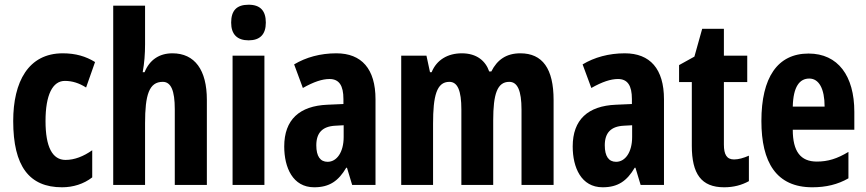

<svg xmlns="http://www.w3.org/2000/svg" viewBox="-20 -784 3673 814"><path d="M243 10C290 10 335 -4 371 -32V-147C334 -121 296 -106 258 -106C202 -106 173 -161 173 -271C173 -382 203 -441 255 -441C286 -441 315 -432 345 -413L383 -521C344 -545 301 -558 246 -558C100 -558 36 -437 36 -271C36 -79 104 10 243 10Z M595 -596V-760H460V0H595V-261C595 -382 612 -437 670 -437C705 -437 721 -400 721 -321V0H857V-361C857 -487 806 -558 711 -558C655 -558 614 -530 593 -478H585C592 -516 595 -556 595 -596Z M1034 -764C983 -764 960 -739 960 -688C960 -638 986 -613 1034 -613C1082 -613 1107 -638 1107 -688C1107 -738 1084 -764 1034 -764ZM1101 -548H966V0H1101Z M1406 -558C1338 -558 1277 -541 1227 -511L1264 -411C1310 -437 1346 -449 1377 -449C1418 -449 1436 -421 1436 -364V-343L1368 -340C1250 -335 1185 -277 1185 -163C1185 -74 1221 10 1312 10C1377 10 1415 -17 1448 -73H1451L1473 0H1572V-363C1572 -492 1513 -558 1406 -558ZM1401 -251 1437 -253V-203C1437 -139 1408 -98 1369 -98C1338 -98 1321 -121 1321 -168C1321 -221 1347 -248 1401 -251Z M2186 -558C2127 -558 2088 -531 2063 -481H2054C2039 -525 2002 -558 1938 -558C1878 -558 1831 -530 1810 -478H1803L1788 -548H1681V0H1816V-259C1816 -377 1831 -437 1885 -437C1920 -437 1936 -400 1936 -320V0H2071V-274C2071 -385 2088 -437 2139 -437C2174 -437 2191 -400 2191 -319V0H2327V-360C2327 -493 2280 -558 2186 -558Z M2629 -558C2561 -558 2500 -541 2450 -511L2487 -411C2533 -437 2569 -449 2600 -449C2641 -449 2659 -421 2659 -364V-343L2591 -340C2473 -335 2408 -277 2408 -163C2408 -74 2444 10 2535 10C2600 10 2638 -17 2671 -73H2674L2696 0H2795V-363C2795 -492 2736 -558 2629 -558ZM2624 -251 2660 -253V-203C2660 -139 2631 -98 2592 -98C2561 -98 2544 -121 2544 -168C2544 -221 2570 -248 2624 -251Z M3092 -108C3061 -108 3049 -129 3049 -171V-436H3148V-548H3049V-662H2957L2924 -544L2859 -508V-436H2913V-166C2913 -47 2953 10 3050 10C3090 10 3124 1 3155 -16V-124C3132 -114 3111 -108 3092 -108Z M3408 -557C3276 -557 3208 -455 3208 -271C3208 -96 3271 10 3424 10C3482 10 3532 -2 3577 -28V-140C3529 -111 3490 -99 3443 -99C3374 -99 3341 -142 3341 -234H3602V-310C3602 -462 3533 -557 3408 -557ZM3411 -451C3452 -451 3476 -408 3476 -332H3341C3343 -417 3370 -451 3411 -451Z"/></svg>

Font: Noto Sans Oriya ExtCond Bold
Style: Bold
Weight: 700
Width: 2
Designer: Amélie Bonet and Sol Matas
Foundry: Google LLC
Version: Version 2.006